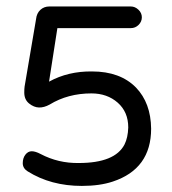

<svg xmlns="http://www.w3.org/2000/svg" viewBox="-20 -579 542 606"><path d="M134.8 -321.3Q195.3 -354.5 270.5 -353.5Q359.4 -353.5 409.2 -302.7Q456.1 -253.9 457 -172.9Q457 -45.9 335.9 -5.9Q294.9 7.8 238.3 7.8Q140.6 7.8 67.4 -38.1Q51.8 -47.9 51.8 -64Q51.8 -80.1 60.1 -90.8Q68.4 -101.6 80.1 -101.6Q91.8 -101.6 108.4 -92.8Q164.1 -63.5 228.5 -64.5Q342.8 -64.5 373 -123Q383.8 -144.5 384.8 -176.8Q384.8 -225.6 351.6 -254.9Q318.4 -284.2 268.6 -284.2Q194.3 -284.2 136.7 -249Q119.1 -239.3 103 -239.7Q86.9 -240.2 71.8 -252.4Q56.6 -264.6 56.6 -287.1Q56.6 -297.9 57.6 -305.7L93.8 -518.6Q95.7 -537.1 107.4 -547.9Q119.1 -558.6 135.7 -558.6H392.6Q406.2 -558.6 417 -548.3Q427.7 -538.1 427.7 -524.4Q427.7 -510.7 417.5 -500.5Q407.2 -490.2 392.6 -490.2H161.1Z"/></svg>

Font: NTR
Style: Regular
Weight: 400
Designer: Purushoth Kumar Guthula
Foundry: Silicon Andhra, USA.
Version: Version 1.0.5; ttfautohint (v1.2.25-373a) -l 7 -r 28 -G 50 -